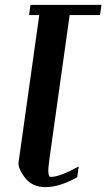

<svg xmlns="http://www.w3.org/2000/svg" viewBox="-20 -770 437 790"><path d="M397.5 -750 391.6 -708H266.6L182.6 -110.4Q172.9 -42 188.5 -42Q225.6 -42 303.7 -85Q303.7 -85 297.9 -41Q225.6 0 167 0Q112.3 0 82.5 -39.1Q52.7 -78.1 56.6 -103.5L141.6 -708H99.6L105.5 -750Z"/></svg>

Font: okolaks
Style: BoldItalic
Weight: 600
Width: 8
Italic angle: -8°
Version: Version 000.6.0